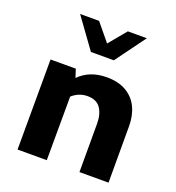

<svg xmlns="http://www.w3.org/2000/svg" viewBox="-134 -845 872 952"><g transform="rotate(20 302.5 -369.0)"><path d="M544.9 -297.9V0H391.6V-255.9Q391.6 -305.2 370.4 -336.4Q349.1 -367.7 300.8 -367.7Q255.9 -367.7 220.2 -335.9L219.2 0H64.9L65.9 -475.6H199.2L213.4 -431.6Q269 -488.3 359.9 -488.3Q420.4 -488.3 462.2 -463.9Q503.9 -439.5 524.4 -396.5Q544.9 -353.5 544.9 -297.9ZM126.5 -737.8H226.6L302.2 -646L378.4 -737.8H478.5L362.3 -579.1H241.2Z"/></g></svg>

Font: Selawik
Style: Bold
Weight: 700
Designer: Aaron Bell
Foundry: Microsoft Corporation
Version: Version 1.01